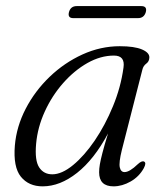

<svg xmlns="http://www.w3.org/2000/svg" viewBox="-20 -618 563 646"><path d="M390 -113.5Q379.5 -71 383 -55Q386.5 -39 399 -39Q416 -39 443.5 -65.5Q457 -78 464.5 -74.5Q473.5 -70.5 464 -52.5Q448.5 -24 419.8 -7.5Q391 9 362 9Q313.5 9 313.5 -38.5Q313.5 -50.5 316 -65.2Q318.5 -80 324.8 -104.2Q331 -128.5 343.5 -169Q297 -82 239.5 -36.5Q182 9 123.5 9Q76.5 9 50.2 -23.5Q24 -56 30 -128.5Q35.5 -192.5 66.5 -252.2Q97.5 -312 147 -359.5Q196.5 -407 257.5 -434.8Q318.5 -462.5 383 -462.5Q432.5 -462.5 458 -451.5Q483.5 -440.5 482.5 -424Q482 -411 472 -403.8Q462 -396.5 459 -383.5ZM101.5 -134Q96.5 -78 111.8 -54.8Q127 -31.5 156 -31.5Q188 -31.5 225.8 -62.5Q263.5 -93.5 298.8 -145.2Q334 -197 360.2 -260.8Q386.5 -324.5 395.5 -390.5Q401.5 -431 363.5 -431Q318.5 -431 274.2 -406Q230 -381 192.5 -338.5Q155 -296 130.8 -243Q106.5 -190 101.5 -134ZM212 -577Q217.5 -597.5 238 -597.5H455.5Q476 -597.5 470.5 -577Q464.5 -557 444.5 -557H226.5Q207 -557 212 -577Z"/></svg>

Font: Fraunces 9pt Light
Style: Italic
Weight: 300
Italic angle: -16°
Version: Version 1.000;[0bf87f6ff]